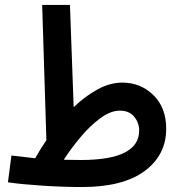

<svg xmlns="http://www.w3.org/2000/svg" viewBox="-20 -741 726 774"><path d="M650 -222Q650 -307 598.5 -357.5Q547 -408 473 -408Q424 -408 374 -381Q324 -354 277 -309L262 -721H150L167 -176Q143 -141 122 -103Q82 -107 26 -114L12 -6Q67 2 151.5 7.5Q236 13 310 13Q476 13 563 -51.5Q650 -116 650 -222ZM463 -295Q501 -295 521 -270.5Q541 -246 541 -215Q541 -96 306 -96Q269 -96 237 -97Q266 -142 304.5 -188Q343 -234 384.5 -264.5Q426 -295 463 -295Z"/></svg>

Font: Noto Sans Arabic UI ExtraCondensed Semi
Style: Regular
Weight: 600
Width: 3
Designer: Nadine Chahine - Monotype Design Team
Foundry: Monotype Imaging Inc.
Version: Version 1.900